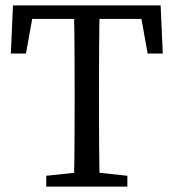

<svg xmlns="http://www.w3.org/2000/svg" viewBox="-20 -690 642 710"><path d="M291 -55H311L451 -40V0H151V-40ZM256 -310V-360Q256 -437 255.5 -515Q255 -593 253 -670H349Q347 -594 346.5 -516.5Q346 -439 346 -360V-310Q346 -233 346.5 -155Q347 -77 349 0H253Q255 -76 255.5 -153.5Q256 -231 256 -310ZM539 -620H63L108 -670L76 -492H20L28 -670H574L582 -492H526L494 -670Z"/></svg>

Font: Adobe Variable Font Prototype
Style: Regular
Weight: 389
Designer: Frank Grießhammer
Foundry: Adobe
Version: Version 1.004;hotconv 1.0.113;makeotfexe 2.5.65598